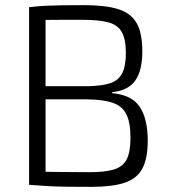

<svg xmlns="http://www.w3.org/2000/svg" viewBox="-20 -718 657 746"><path d="M306 -698Q390 -698 439.5 -682.5Q489 -667 511 -628Q533 -589 533 -518Q533 -444 505.5 -405Q478 -366 416 -360V-356Q493 -349 523.5 -302Q554 -255 554 -172Q554 -101 532.5 -62Q511 -23 463 -7.5Q415 8 337 8Q280 8 239.5 7.5Q199 7 165 5Q131 3 93 0L107 -52Q128 -51 188 -50Q248 -49 328 -49Q388 -49 422.5 -59.5Q457 -70 472 -98.5Q487 -127 487 -182Q487 -241 471.5 -273Q456 -305 419.5 -318Q383 -331 320 -332H106V-383H320Q375 -384 407.5 -394.5Q440 -405 454.5 -433Q469 -461 469 -512Q469 -565 453.5 -593Q438 -621 401.5 -631Q365 -641 303 -641Q256 -641 218 -641Q180 -641 152 -640.5Q124 -640 107 -638L93 -690Q126 -694 156 -695.5Q186 -697 221.5 -697.5Q257 -698 306 -698ZM157 -690V0H93V-690Z"/></svg>

Font: Exo 2 Light
Style: Regular
Weight: 300
Designer: Natanael Gama
Foundry: Natanael Gama
Version: Version 2.010